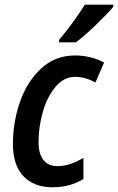

<svg xmlns="http://www.w3.org/2000/svg" viewBox="-20 -787 502 817"><path d="M35 -174Q35 -267 65 -353.5Q95 -440 155 -495.5Q215 -551 299 -551Q366 -551 423 -521L386 -436Q342 -460 300 -460Q252 -460 216.5 -418Q181 -376 162.5 -311.5Q144 -247 144 -183Q144 -132 165 -106Q186 -80 225 -80Q275 -80 335 -115V-25Q276 10 204 10Q125 10 80 -37Q35 -84 35 -174ZM232 -618Q291 -688 341 -767H462V-758Q439 -730 387 -680Q335 -630 303 -607H231Z"/></svg>

Font: Noto Sans UI NarrowMedium
Style: Italic
Weight: 500
Width: 4
Italic angle: -12°
Designer: Monotype Design Team
Foundry: Monotype Imaging Inc.
Version: Version 1.001